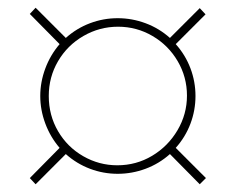

<svg xmlns="http://www.w3.org/2000/svg" viewBox="-20 -602 610 496"><path d="M134 -488 57 -566 72 -582 150 -504Q178 -529 212.5 -542Q247 -555 284 -555Q321 -555 356 -542Q391 -529 419 -504L496 -581L511 -565L434 -488Q459 -460 472 -425.5Q485 -391 485 -354Q485 -317 472 -282.5Q459 -248 434 -220L512 -142L496 -126L419 -204Q391 -179 356 -166Q321 -153 284 -153Q247 -153 212.5 -166Q178 -179 150 -204L72 -126L57 -142L134 -220Q110 -248 97 -283Q84 -318 84 -354Q84 -390 97 -425Q110 -460 134 -488ZM283 -175Q332 -175 373 -199.5Q414 -224 438.5 -265.5Q463 -307 463 -355Q463 -403 439 -444Q415 -485 374 -509Q333 -533 285 -533Q237 -533 195.5 -509Q154 -485 130 -444Q106 -403 106 -354Q106 -304 130 -263Q154 -222 195 -198.5Q236 -175 283 -175Z"/></svg>

Font: Noto Sans UI Thin
Style: Regular
Weight: 250
Designer: Monotype Design Team
Foundry: Monotype Imaging Inc.
Version: Version 1.001